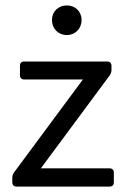

<svg xmlns="http://www.w3.org/2000/svg" viewBox="-20 -689 465 709"><path d="M171.9 -615.2C171.9 -583 195.3 -559.6 226.6 -559.6C257.8 -559.6 281.2 -583 281.2 -615.2C281.2 -646.5 257.8 -668.9 226.6 -668.9C195.3 -668.9 171.9 -646.5 171.9 -615.2ZM25.4 -33.2V-15.6C25.4 -5.9 31.2 0 41 0H384.8C394.5 0 400.4 -5.9 400.4 -15.6V-51.8C400.4 -61.5 394.5 -67.4 384.8 -67.4H130.9L384.8 -410.2C388.7 -416 391.6 -421.9 391.6 -429.7V-446.3C391.6 -456.1 385.7 -461.9 376 -461.9H69.3C59.6 -461.9 53.7 -456.1 53.7 -446.3V-411.1C53.7 -401.4 59.6 -395.5 69.3 -395.5H286.1L32.2 -52.7C28.3 -46.9 25.4 -41 25.4 -33.2Z"/></svg>

Font: Ed Sans Neue
Style: Regular
Weight: 400
Designer: Stephen Hutchings
Version: Version 1.004;PS 001.004;hotconv 1.0.88;makeotf.lib2.5.64775